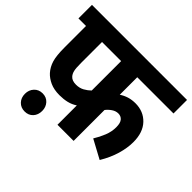

<svg xmlns="http://www.w3.org/2000/svg" viewBox="-164 -818 1094 1094"><g transform="rotate(45 383.0 -271.5)"><path d="M474 -513V-372Q495 -386 519 -393.5Q543 -401 572 -401Q637 -401 678.5 -357.5Q720 -314 720 -236Q720 -189 704.5 -136Q689 -83 656 -28L543 -89Q563 -121 577 -156Q591 -191 591 -227Q591 -261 578 -276Q565 -291 544 -291Q524 -291 505.5 -278.5Q487 -266 474 -249V0H344V-156Q320 -140 292.5 -133.5Q265 -127 233 -127Q188 -127 156.5 -141.5Q125 -156 105 -178Q82 -204 71.5 -239Q61 -274 61 -340V-513H0V-622H766V-513ZM190 -513V-345Q190 -302 194.5 -283.5Q199 -265 210 -253Q225 -236 257 -236Q285 -236 306.5 -248Q328 -260 344 -276V-513ZM88 6Q88 -25 107.5 -46Q127 -67 158 -67Q189 -67 208 -46Q227 -25 227 6Q227 38 208 58.5Q189 79 158 79Q127 79 107.5 58.5Q88 38 88 6Z"/></g></svg>

Font: Noto Sans Devanagari UI SemiCondensed
Style: Bold
Weight: 700
Width: 4
Designer: Jelle Bosma - Monotype Design Team
Foundry: Monotype Imaging Inc.
Version: Version 2.004; ttfautohint (v1.8.4.7-5d5b)